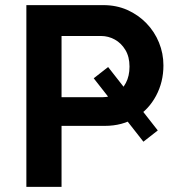

<svg xmlns="http://www.w3.org/2000/svg" viewBox="-20 -730 681 750"><path d="M83 0V-710H383.5Q435 -710 477.6 -691Q520.2 -671.9 551.9 -639.2Q583.6 -606.5 601 -563.9Q618.4 -521.4 618.4 -474.4Q618.4 -409.7 589.6 -355.8Q560.9 -302 509.4 -270.1Q457.9 -238.3 389.1 -238.3H220.4V0ZM220.4 -350.3H380.5Q410.2 -350.3 433.9 -364.7Q457.6 -379.1 471.7 -406.1Q485.9 -433.1 485.9 -469.9Q485.9 -508.3 469.7 -535Q453.5 -561.8 428.3 -575.6Q403.1 -589.4 374.9 -589.4H220.4ZM346.1 -424.2 402.3 -468.2 596.3 -220.5 540.2 -176.5Z"/></svg>

Font: Raleway Thin
Style: Regular
Weight: 100
Designer: Matt McInerney, Pablo Impallari, Rodrigo Fuenzalida
Foundry: Matt McInerney, Pablo Impallari, Rodrigo Fuenzalida
Version: Version 4.026